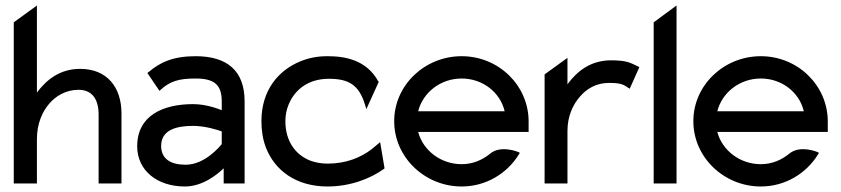

<svg xmlns="http://www.w3.org/2000/svg" viewBox="-20 -666 3054 697"><path d="M30 0H114V-161C114 -216 133 -260 159 -290C182 -317 219 -340 265 -340C316 -340 338 -304 338 -250V0H421V-254C421 -349 369 -416 271 -416C198 -416 149 -377 114 -330V-646L30 -585Z M478 -135C478 -46 552 11 651 11C717 11 770 -34 792 -55V0H868V-298C868 -409 805 -462 690 -462C609 -462 561 -440 519 -404L515 -401L559 -336L563 -340C598 -372 631 -381 690 -381C757 -381 785 -359 785 -298V-266C770 -272 727 -288 681 -288C571 -288 478 -246 478 -135ZM565 -136C565 -193 617 -209 681 -209C726 -209 771 -194 785 -189V-143C777 -133 723 -68 654 -68C600 -68 565 -89 565 -136Z M929 -226C929 -192 934 -160 945 -131C977 -48 1054 11 1169 11C1251 11 1324 -17 1374 -53L1376 -55L1360 -150L1330 -125C1290 -94 1236 -72 1169 -72C1147 -72 1125 -76 1106 -83C1053 -104 1016 -153 1016 -226C1016 -248 1020 -268 1028 -287C1050 -340 1098 -380 1174 -380C1246 -380 1284 -358 1306 -283L1310 -270L1355 -369L1353 -371C1310 -449 1232 -462 1169 -462C1133 -462 1102 -456 1072 -444C990 -411 929 -338 929 -226Z M1411 -226C1411 -95 1522 11 1656 11C1744 11 1821 -36 1864 -106L1867 -111L1862 -114C1862 -114 1798 -141 1759 -108C1731 -85 1696 -70 1656 -70C1581 -70 1516 -119 1498 -187H1899V-225C1899 -356 1790 -462 1656 -462C1522 -462 1411 -357 1411 -226ZM1498 -262C1515 -330 1579 -381 1656 -381C1732 -381 1796 -331 1812 -262Z M1957 0H2040V-191C2040 -244 2060 -287 2086 -316C2109 -343 2144 -365 2190 -365C2235 -365 2243 -359 2261 -347L2266 -344L2301 -422L2296 -425C2268 -438 2256 -447 2198 -447C2125 -447 2075 -408 2040 -360V-456L1957 -396Z M2353 0H2436V-646L2353 -585Z M2497 -226C2497 -95 2608 11 2742 11C2830 11 2907 -36 2950 -106L2953 -111L2948 -114C2948 -114 2884 -141 2845 -108C2817 -85 2782 -70 2742 -70C2667 -70 2602 -119 2584 -187H2985V-225C2985 -356 2876 -462 2742 -462C2608 -462 2497 -357 2497 -226ZM2584 -262C2601 -330 2665 -381 2742 -381C2818 -381 2882 -331 2898 -262Z"/></svg>

Font: Charger Pro
Style: Bd
Weight: 700
Designer: Jasper
Foundry: Cannot Into Space Fonts
Version: Version 1.09